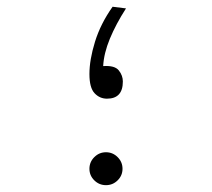

<svg xmlns="http://www.w3.org/2000/svg" viewBox="-20 -537 626 567"><path d="M293 9.8Q272.9 9.8 258.5 -4.4Q244.1 -18.6 244.1 -38.6Q244.1 -58.6 258.5 -73Q272.9 -87.4 293 -87.4Q313 -87.4 327.4 -73Q341.8 -58.6 341.8 -38.6Q341.8 -18.6 327.4 -4.4Q313 9.8 293 9.8ZM295.9 -245.6Q274.4 -245.6 259.3 -261.7Q244.1 -277.8 244.1 -318.4Q244.1 -360.4 260.5 -413.6Q276.9 -466.8 312.5 -517.1L352.1 -512.2Q322.3 -465.8 304.4 -422.6Q286.6 -379.4 284.7 -341.8Q318.8 -344.2 330.8 -329.1Q342.8 -314 342.8 -296.4Q342.8 -245.6 295.9 -245.6Z"/></svg>

Font: Cascadia Code ExtraLight
Style: Regular
Weight: 200
Monospace: yes
Designer: Aaron Bell
Foundry: Saja Typeworks
Version: Version 2407.024; ttfautohint (v1.8.4)